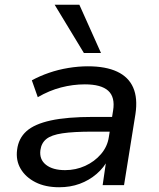

<svg xmlns="http://www.w3.org/2000/svg" viewBox="-20 -779 668 808"><path d="M229 9Q171 9 129.5 -12Q88 -33 67 -68.5Q46 -104 52 -149Q58 -197 91.5 -227Q125 -257 193.5 -272Q262 -287 372 -287H467L457 -225H369Q289 -225 242.5 -218Q196 -211 175 -194Q154 -177 150 -147Q145 -108 173.5 -85.5Q202 -63 254 -63Q299 -63 338.5 -81Q378 -99 405 -130.5Q432 -162 438 -202L456 -314Q465 -370 435.5 -397Q406 -424 337 -424Q287 -424 237 -411Q187 -398 139 -370L114 -441Q147 -459 186 -472.5Q225 -486 267.5 -493Q310 -500 350 -500Q425 -500 473 -477.5Q521 -455 540.5 -410.5Q560 -366 550 -299L502 0H412L428 -110H436Q418 -74 386.5 -47Q355 -20 315.5 -5.5Q276 9 229 9ZM333 -556 210 -759H314L405 -556Z"/></svg>

Font: Nunito Sans 10pt SemiExpanded Medium
Style: Italic
Weight: 500
Width: 6
Italic angle: -9°
Designer: Vernon Adams
Foundry: Vernon Adams
Version: Version 3.101;gftools[0.9.27]